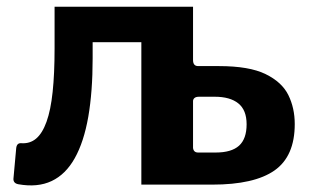

<svg xmlns="http://www.w3.org/2000/svg" viewBox="-20 -550 931 572"><path d="M478.7 -462H555.1V-371.2Q555.1 -353.1 570.4 -353.1H632.3Q722.4 -353.1 771.1 -329.3Q819.8 -305.6 839 -266.9Q858.1 -228.1 858.1 -180.5Q858.1 -84.4 797.8 -42.2Q737.5 0 612.7 0H478.7ZM554.8 -113.7Q554.8 -95.6 570.1 -95.6H622.7Q669.4 -95.6 692.1 -115.9Q714.7 -136.3 714.7 -179.8Q714.7 -222.1 690 -242Q665.4 -261.8 619.6 -261.8H572.9Q554.8 -261.8 554.8 -246.5ZM34.7 -1.1Q19.7 -3.9 20 -17.1L28.3 -108.7Q30 -124.1 42.8 -123.4Q68.9 -121.4 87.5 -137Q106.2 -152.7 118.6 -187.2Q131.1 -221.8 136.8 -276Q142.6 -330.3 142.6 -405.4V-530H555.1V0H401.1V-424.3H256V-376.2Q256 -277 243 -202.1Q229.9 -127.2 202.8 -78.9Q175.8 -30.5 133.9 -10.7Q92 9.1 34.7 -1.1Z"/></svg>

Font: Libre Franklin Thin
Style: Regular
Weight: 100
Designer: Pablo Impallari, Rodrigo Fuenzalida, Nhung Nguyen
Foundry: Impallari Type
Version: Version 3.000